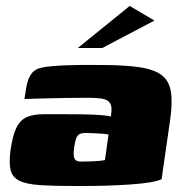

<svg xmlns="http://www.w3.org/2000/svg" viewBox="-20 -621 611 644"><path d="M241 3Q163 3 115.5 0Q68 -3 44.5 -15Q21 -27 15.5 -51Q10 -75 15 -115Q22 -166 35 -192.5Q48 -219 70.5 -228.5Q93 -238 128 -238Q154 -238 188.5 -238Q223 -238 257 -237.5Q291 -237 317 -235Q343 -233 352 -230Q355 -250 353.5 -262Q352 -274 344 -281Q336 -288 319.5 -290.5Q303 -293 276 -293Q241 -293 205 -292.5Q169 -292 133.5 -291Q98 -290 62 -289L68 -327Q73 -358 86 -374.5Q99 -391 124 -395Q150 -400 202.5 -402Q255 -404 318 -403Q398 -403 448 -395.5Q498 -388 523 -368.5Q548 -349 553.5 -311.5Q559 -274 550 -214L522 -20Q497 -8 421 -2.5Q345 3 241 3ZM252 -79Q271 -79 293.5 -80Q316 -81 332 -84L344 -170Q333 -172 316.5 -173Q300 -174 285.5 -174.5Q271 -175 265 -175Q255 -175 247.5 -171.5Q240 -168 236 -158Q232 -148 229 -129Q226 -109 227.5 -98Q229 -87 235 -83Q241 -79 252 -79ZM241 -460 415 -601 498 -552 323 -460Z"/></svg>

Font: Genos Thin Black
Style: Italic
Weight: 900
Italic angle: -8°
Version: Version 1.010